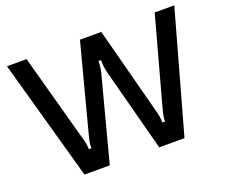

<svg xmlns="http://www.w3.org/2000/svg" viewBox="-123 -953 1339 1142"><g transform="rotate(-20 546.5 -381.5)"><path d="M230 0 17 -763H141L289 -222Q299 -189 302.5 -171Q306 -153 306 -133H322Q322 -153 325 -171Q328 -189 337 -222L479 -763H614L756 -222Q765 -189 768 -171Q771 -153 771 -133H788Q788 -153 791.5 -170.5Q795 -188 804 -222L952 -763H1076L863 0H703L563 -532Q555 -569 555 -606H539Q539 -567 530 -532L390 0Z"/></g></svg>

Font: Open Sauce Sans Medium
Style: Regular
Weight: 500
Designer: Alfredo Marco Pradil
Foundry: Creative Sauce Fz LLC
Version: Version 1.477